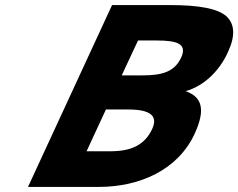

<svg xmlns="http://www.w3.org/2000/svg" viewBox="-20 -734 936 754"><path d="M709 -376C780 -396 841 -454 875 -529C905 -593 902 -641 868 -671C833 -701 759 -714 650 -714H420L90 0H368C528 0 679 -66 745 -210C787 -302 775 -353 709 -376ZM540 -438H458L522 -575H595C673 -575 716 -563 692 -509C666 -452 617 -438 540 -438ZM320 -140 396 -304H484C574 -304 601 -277 577 -226C547 -163 493 -140 414 -140Z"/></svg>

Font: Passageway
Style: BdSuIt
Weight: 700
Foundry: Ascender Corporation
Version: Version 1.11